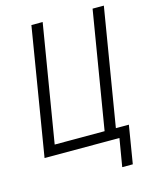

<svg xmlns="http://www.w3.org/2000/svg" viewBox="-130 -822 860 1070"><g transform="rotate(-15 300.0 -287.0)"><path d="M440 161 467 0H35L156 -735H221L109 -58H397L509 -735H574L462 -58H537L501 161Z"/></g></svg>

Font: Iosevka Light Extended
Style: Italic
Weight: 300
Width: 7
Italic angle: -9°
Monospace: yes
Designer: Belleve Invis
Foundry: Belleve Invis
Version: Version 32.5.0; ttfautohint (v1.8.4)